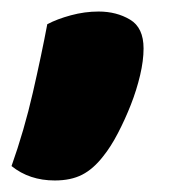

<svg xmlns="http://www.w3.org/2000/svg" viewBox="-30 -198 293 333"><path d="M149 73Q132 95 112.5 105Q93 115 65 115Q21 115 -10 90Q12 28 27 -37.5Q42 -103 52 -156Q69 -165 93 -171.5Q117 -178 141 -178Q172 -178 195.5 -164Q219 -150 219 -114Q219 -93 213 -67.5Q207 -42 197 -16.5Q187 9 174.5 33Q162 57 149 73Z"/></svg>

Font: Baloo Tamma
Style: Regular
Weight: 400
Designer: Divya Kowshik and Ek Type
Foundry: Ek Type
Version: Version 1.443;PS 1.000;hotconv 16.6.51;makeotf.lib2.5.65220;